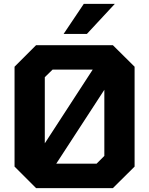

<svg xmlns="http://www.w3.org/2000/svg" viewBox="-20 -970 769 990"><path d="M308 -795 412 -950H572L428 -795ZM166 0 55 -111V-626L166 -737H562L674 -626V-111L562 0ZM211 -231 458 -611H251L211 -572ZM270 -126H478L518 -166V-507Z"/></svg>

Font: Tomorrow SemiBold
Style: Regular
Weight: 600
Designer: Tony de Marco, Monica Rizzolli
Foundry: Just in Type
Version: Version 2.002